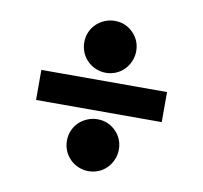

<svg xmlns="http://www.w3.org/2000/svg" viewBox="-66 -656 733 692"><g transform="rotate(10 300.0 -310.0)"><path d="M70 -255H530V-365H70ZM205 -489.6Q205 -470.7 212.3 -453.2Q219.6 -435.8 232.8 -422.7Q245.9 -409.6 263.5 -402.3Q281 -395 300 -395Q320 -395 337.5 -402.5Q355 -410 367.5 -423Q380 -436 387.5 -453.6Q395 -471.2 395 -490.3Q395 -530 367.5 -557.5Q340 -585 300.3 -585Q281.2 -585 263.6 -577.5Q246 -570 233 -557.5Q220 -545 212.5 -527.5Q205 -510 205 -489.6ZM205 -129.6Q205 -110.7 212.3 -93.2Q219.6 -75.8 232.8 -62.7Q245.9 -49.6 263.5 -42.3Q281 -35 300 -35Q320 -35 337.5 -42.5Q355 -50 367.5 -63Q380 -76 387.5 -93.6Q395 -111.2 395 -130.3Q395 -170 367.5 -197.5Q340 -225 300.3 -225Q281.2 -225 263.6 -217.5Q246 -210 233 -197.5Q220 -185 212.5 -167.5Q205 -150 205 -129.6Z"/></g></svg>

Font: CommitMonoV142 ExtLt
Style: Regular
Weight: 200
Monospace: yes
Designer: Eigil Nikolajsen
Foundry: Eigil Nikolajsen
Version: Version 1.142